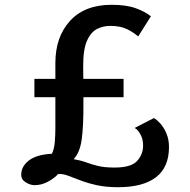

<svg xmlns="http://www.w3.org/2000/svg" viewBox="-20 -771 792 801"><path d="M68.5 -42Q68.5 -77 101 -101.8Q133.5 -126.5 196.5 -129.5Q206 -148.5 208.5 -178.2Q211 -208 211 -234.5V-365.5H123.5V-442H211V-508Q211 -617 272.2 -684Q333.5 -751 446 -751Q507 -751 546.8 -736.5Q586.5 -722 609.5 -703L556.5 -619Q537 -636 509.8 -649.5Q482.5 -663 439.5 -663Q412.5 -663 386.5 -651Q360.5 -639 343.5 -602.2Q326.5 -565.5 327 -491.5L327.5 -442H495.5V-365.5H328V-337.5Q328.5 -245.5 321 -190Q313.5 -134.5 287 -107Q317 -102 339.8 -93.5Q362.5 -85 389.5 -78.5Q416.5 -72 458 -72Q527 -72 552 -99.5Q577 -127 577 -164Q577 -191.5 565 -212Q553 -232.5 541.5 -237L622 -278.5Q634 -272 648.8 -255.8Q663.5 -239.5 674.2 -214.5Q685 -189.5 685 -157.5Q685 -73.5 631 -31.8Q577 10 472.5 10Q421 10 382.2 1.2Q343.5 -7.5 314.2 -19Q285 -30.5 262.8 -38.5Q240.5 -46.5 222.5 -45Q207.5 -28 180.5 -13.2Q153.5 1.5 124 1.5Q107 1.5 87.8 -10Q68.5 -21.5 68.5 -42Z"/></svg>

Font: Merriweather Sans
Style: Regular
Weight: 400
Designer: Eben Sorkin
Foundry: Eben Sorkin
Version: Version 1.008; ttfautohint (v1.7.19-72a1) -l 8 -r 50 -G 200 